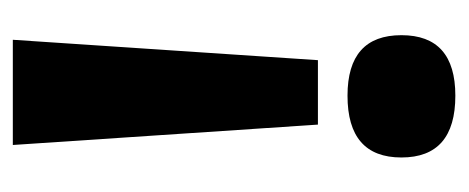

<svg xmlns="http://www.w3.org/2000/svg" viewBox="-230 -350 713 292"><g transform="rotate(90 126.0 -203.5)"><path d="M71 -331H169L200 133H40ZM125 -540Q219 -540 219 -458Q219 -376 125 -376Q33 -376 33 -458Q33 -540 125 -540Z"/></g></svg>

Font: Bricolage Grotesque 48pt Bricolage Grotesque 48pt Regular
Style: Bold
Weight: 700
Designer: Mathieu Triay
Foundry: Atelier Triay
Version: Version 1.000; ttfautohint (v1.8.4.7-5d5b);gftools[0.9.32]